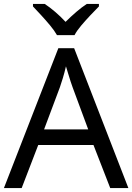

<svg xmlns="http://www.w3.org/2000/svg" viewBox="-20 -964 679 984"><path d="M545 0 459 -221H176L91 0H0L279 -717H360L638 0ZM352 -517Q349 -525 342 -546Q335 -567 328.5 -589.5Q322 -612 318 -624Q311 -593 302 -563.5Q293 -534 287 -517L206 -301H432ZM272 -784Q259 -807 237 -833.5Q215 -860 191 -886Q167 -912 149 -931V-944H209Q235 -927 263 -903Q291 -879 316 -852Q343 -879 371 -903Q399 -927 425 -944H487V-931Q468 -912 443.5 -886Q419 -860 396.5 -833.5Q374 -807 362 -784Z"/></svg>

Font: Noto Sans Historical
Style: Regular
Weight: 400
Designer: Monotype Design Team
Foundry: Monotype Imaging Inc.
Version: Version 2.013; ttfautohint (v1.8.4.7-5d5b)